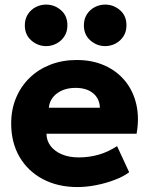

<svg xmlns="http://www.w3.org/2000/svg" viewBox="-20 -780 634 816"><path d="M309.5 15Q225.5 15 162 -18.8Q98.5 -52.5 63 -113.2Q27.5 -174 27.5 -255.5Q27.5 -314.5 48.2 -364Q69 -413.5 106.2 -449.5Q143.5 -485.5 194.2 -505.2Q245 -525 306 -525Q373 -525 425.5 -501.2Q478 -477.5 512.2 -435.2Q546.5 -393 559.5 -335.8Q572.5 -278.5 560.5 -211.5H177.5Q178 -181.5 195.5 -159Q213 -136.5 243.5 -123.8Q274 -111 314.5 -111Q359.5 -111 400 -122.8Q440.5 -134.5 477.5 -159L529 -48Q505.5 -30 468.2 -15.8Q431 -1.5 389.2 6.8Q347.5 15 309.5 15ZM187.5 -322H404.5Q403.5 -360.5 376 -383.5Q348.5 -406.5 301.5 -406.5Q254 -406.5 222.8 -383.5Q191.5 -360.5 187.5 -322ZM176 -584Q141 -584 113.2 -608Q85.5 -632 85.5 -672.5Q85.5 -699 98.2 -719Q111 -739 131.8 -749.8Q152.5 -760.5 176 -760.5Q211.5 -760.5 239 -736.8Q266.5 -713 266.5 -672.5Q266.5 -645.5 253.8 -625.8Q241 -606 220.2 -595Q199.5 -584 176 -584ZM427 -584Q392 -584 364.2 -608Q336.5 -632 336.5 -672.5Q336.5 -699 349.2 -719Q362 -739 382.8 -749.8Q403.5 -760.5 427 -760.5Q462.5 -760.5 490 -736.8Q517.5 -713 517.5 -672.5Q517.5 -645.5 504.8 -625.8Q492 -606 471.2 -595Q450.5 -584 427 -584Z"/></svg>

Font: Geologica Cursive
Style: Bold
Weight: 700
Designer: Sindre Bremnes, Frode Helland
Foundry: Monokrom Skriftforlag AS
Version: Version 1.010;gftools[0.9.28]